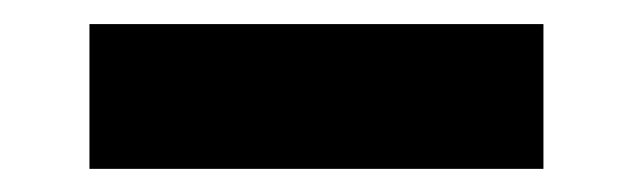

<svg xmlns="http://www.w3.org/2000/svg" viewBox="-20 -387 531 161"><path d="M435.7 -366.8V-245.4H55V-366.8Z"/></svg>

Font: Inter UI Extra Bold
Style: Regular
Weight: 800
Designer: Rasmus Andersson
Foundry: rsms
Version: 3.2;8d6f07862